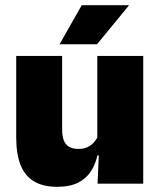

<svg xmlns="http://www.w3.org/2000/svg" viewBox="-20 -708 618 740"><path d="M42.5 -492.5H219.5V-209.5Q219.5 -186 225.2 -169Q231 -152 245 -143Q259 -134 283 -134Q302 -134 316.2 -140.5Q330.5 -147 340.8 -158Q351 -169 357 -182L384 -109H355.5Q348 -75 330.2 -47.5Q312.5 -20 281 -4Q249.5 12 199.5 12Q146 12 111 -9Q76 -30 59.2 -72.2Q42.5 -114.5 42.5 -179ZM355 -492.5H532V0H356L361.5 -126.5L355 -144.5ZM210.5 -539 295 -688H476V-686L354 -537.5H210.5Z"/></svg>

Font: Anek Malayalam Medium ExtraBold
Style: Regular
Weight: 800
Version: Version 1.003